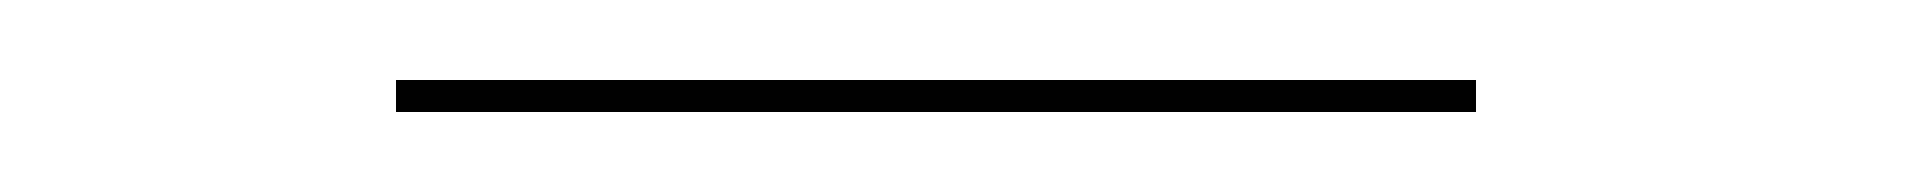

<svg xmlns="http://www.w3.org/2000/svg" viewBox="-20 -28 477 48"><path d="M79 -8H349V0H79Z"/></svg>

Font: Italiana
Style: Regular
Weight: 400
Designer: Santiago Orozco
Foundry: Santiago Orozco
Version: Version 001.001